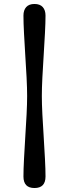

<svg xmlns="http://www.w3.org/2000/svg" viewBox="-20 -791 347 966"><path d="M116.5 -308Q116.5 -346.5 113.8 -400.2Q111 -454 107.2 -512Q103.5 -570 100.8 -623Q98 -676 98 -712.5Q98 -740 112 -755.5Q126 -771 153.5 -771Q181 -771 195 -755.5Q209 -740 209 -712.5Q209 -677.5 206.2 -625Q203.5 -572.5 199.8 -514Q196 -455.5 193.2 -401.2Q190.5 -347 190.5 -308Q190.5 -269.5 193.2 -215.5Q196 -161.5 199.8 -103Q203.5 -44.5 206.2 8.2Q209 61 209 97Q209 155 153.5 155Q98 155 98 97Q98 61 100.8 8.2Q103.5 -44.5 107.2 -103Q111 -161.5 113.8 -215.5Q116.5 -269.5 116.5 -308Z"/></svg>

Font: Fraunces 9pt S050
Style: Bold
Weight: 700
Version: Version 1.000; ttfautohint (v1.8.3)